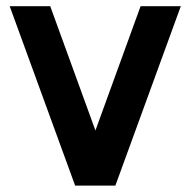

<svg xmlns="http://www.w3.org/2000/svg" viewBox="-20 -582 597 602"><path d="M420.8 -562.5H546.9L341.7 0H215.6L10.4 -562.5H137.5L279.2 -172.9Z"/></svg>

Font: Vladivostok Bold
Style: Regular
Weight: 700
Width: 4
Designer: Michael Sharanda
Foundry: Michael Sharanda
Version: Version 1.005